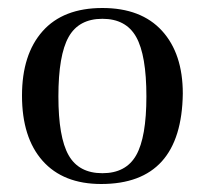

<svg xmlns="http://www.w3.org/2000/svg" viewBox="-20 -450 512 480"><path d="M233 10Q138 10 86.5 -48Q35 -106 35 -211Q35 -314 86.5 -372Q138 -430 236 -430Q333 -430 385 -373Q437 -316 437 -216Q434 10 233 10ZM346 -209Q346 -312 320.5 -357.5Q295 -403 236 -403Q177 -403 151.5 -357.5Q126 -312 126 -209Q126 -107 151.5 -62Q177 -17 236 -17Q295 -17 320.5 -62Q346 -107 346 -209Z"/></svg>

Font: UnnaRegular
Style: Regular
Weight: 400
Designer: Jorge de Buen Unna
Foundry: Omnibus-Type
Version: Version 2.008;hotconv 1.0.109;makeotfexe 2.5.65596